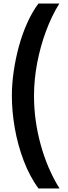

<svg xmlns="http://www.w3.org/2000/svg" viewBox="-20 -871 384 1084"><path d="M47 -331Q47 -397 57.5 -469Q68 -541 87 -610.5Q106 -680 134 -742Q162 -804 197 -851H315Q272 -782 240 -696Q208 -610 190 -516Q172 -422 172 -330Q172 -192 209.5 -55Q247 82 316 193H197Q147 124 113.5 35.5Q80 -53 63.5 -147.5Q47 -242 47 -331Z"/></svg>

Font: Noto Sans Tamil UI Condensed
Style: Bold
Weight: 700
Width: 3
Designer: Jelle Bosma - Monotype Design Team
Foundry: Monotype Imaging Inc.
Version: Version 2.004; ttfautohint (v1.8.4.7-5d5b)